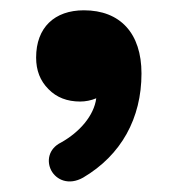

<svg xmlns="http://www.w3.org/2000/svg" viewBox="-20 -767 349 371"><path d="M142.1 -747.1C85.4 -747.1 49.8 -713.9 49.8 -655.8C49.8 -630.9 57.6 -610.8 73.7 -594.7C89.4 -578.6 109.9 -570.8 134.8 -570.8C145 -570.8 155.8 -572.8 166 -577.1C161.6 -543.5 133.8 -511.7 98.1 -491.7C73.2 -479.5 69.8 -455.1 79.1 -437.5C88.9 -419.4 112.8 -408.2 140.6 -423.8C214.4 -467.3 253.4 -538.6 253.4 -625C253.4 -702.6 212.4 -747.1 142.1 -747.1Z"/></svg>

Font: Mikhak ExtraBold
Style: Regular
Weight: 800
Designer: Amin Abedi
Version: Version 3.2